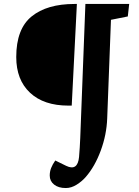

<svg xmlns="http://www.w3.org/2000/svg" viewBox="-20 -720 703 969"><path d="M379 72Q381 45 382.5 24Q384 3 385 -24L411 -700H632L625 -637L540 -620L521 -122Q518 -40 488.5 40Q459 120 413 173Q394 195 367 212Q340 229 312 229Q275 229 253 211.5Q231 194 231 166Q231 146 238 128Q245 110 259 90L314 117Q372 145 379 72ZM342 -187H325Q201 -187 131.5 -252Q62 -317 62 -432Q62 -574 139.5 -637Q217 -700 356 -700H368Z"/></svg>

Font: Literata 12pt
Style: Bold Italic
Weight: 700
Italic angle: -2°
Designer: Latin by Veronika Burian and Jose Scaglione. Greek by Irene Vlachou. Cyrillic by Vera Evstafieva
Foundry: TypeTogether
Version: Version 3.002